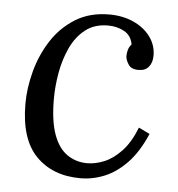

<svg xmlns="http://www.w3.org/2000/svg" viewBox="-44 -552 560 605"><g transform="rotate(5 236.5 -250.0)"><path d="M278 -511Q321 -511 355 -495.5Q389 -480 408.5 -453.5Q428 -427 428 -394Q428 -372 417 -358.5Q406 -345 386 -345Q362 -344 352.5 -359Q343 -374 343 -385Q343 -394 345.5 -404Q348 -414 356 -423Q351 -451 328.5 -463.5Q306 -476 277 -476Q234 -476 205 -453Q176 -430 159 -393Q142 -356 134.5 -313.5Q127 -271 127 -231Q127 -161 142.5 -118.5Q158 -76 186 -57Q214 -38 249 -38Q275 -38 303 -49.5Q331 -61 357 -88.5Q383 -116 402 -164L437 -147Q412 -89 379 -54.5Q346 -20 308.5 -4.5Q271 11 232 11Q144 11 91.5 -42.5Q39 -96 39 -208Q39 -257 53 -310Q67 -363 96 -408.5Q125 -454 170.5 -482.5Q216 -511 278 -511Z"/></g></svg>

Font: Lora
Style: Italic
Weight: 400
Italic angle: -3°
Designer: Olga Karpushina, Alexei Vanyashin (Cyrillic)
Foundry: Cyreal
Version: Version 3.008